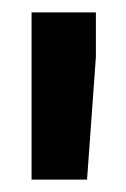

<svg xmlns="http://www.w3.org/2000/svg" viewBox="-20 -770 202 309"><path d="M134.3 -678.2 120.1 -481H30.8V-750H134.3Z"/></svg>

Font: TypoPRO Roboto
Style: Bold
Weight: 700
Designer: Google
Version: Version 2.136; 2016